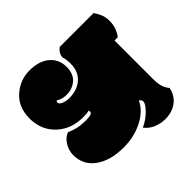

<svg xmlns="http://www.w3.org/2000/svg" viewBox="-173 -835 998 998"><g transform="rotate(-45 326.5 -335.5)"><path d="M352.5 -548.8Q352.5 -577.6 344.7 -603Q347.7 -630.9 373.5 -649.9H623Q639.6 -624 646.2 -605Q652.8 -585.9 652.8 -560.1Q652.8 -513.7 623 -472.2H598.6V-188Q598.6 -155.8 605 -134.5Q611.3 -113.3 626.5 -95.2Q617.2 -48.3 582 -22.2Q546.9 3.9 497.6 3.9Q461.9 3.9 431.4 -9.5Q400.9 -22.9 382.3 -47.9Q423.8 -66.4 452.1 -96.2Q480.5 -126 480.5 -140.6Q480.5 -155.3 467.3 -162.1Q443.8 -109.9 380.6 -77.4Q317.4 -44.9 241.2 -44.9Q143.1 -44.9 84.2 -87.2Q25.4 -129.4 25.4 -202.6Q25.4 -236.8 44.7 -267.3Q64 -297.9 91.3 -306.2Q138.2 -283.2 200.7 -283.2Q222.2 -283.2 234.9 -286.9Q247.6 -290.5 247.6 -301.8Q247.6 -304.2 246.6 -309.1Q230.5 -305.2 200.7 -305.2Q141.1 -305.2 95.9 -330.3Q50.8 -355.5 25.1 -398.2Q-0.5 -440.9 -0.5 -497.6Q-0.5 -579.6 52.7 -627.2Q106 -674.8 175.5 -674.8Q245.1 -674.8 286.1 -640.6Q325.7 -606.4 325.7 -551.5Q325.7 -496.6 291 -470.2Q262.2 -448.2 224.9 -448.2Q187.5 -448.2 167 -464.4Q160.6 -460.9 160.6 -453.1Q160.6 -442.4 179 -434.3Q197.3 -426.3 220.7 -426.3Q273.4 -426.3 309.1 -453.1Q352.5 -485.8 352.5 -548.8Z"/></g></svg>

Font: Modak
Style: Regular
Weight: 400
Version: Version 1.036;PS Version 1.000;hotconv 1.0.79;makeotf.lib2.5